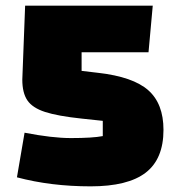

<svg xmlns="http://www.w3.org/2000/svg" viewBox="-20 -645 629 680"><path d="M40 -17 67 -175Q165 -156 231 -156Q308 -156 344 -163V-217L269 -225Q184 -234 139.5 -248.5Q95 -263 77 -289.5Q59 -316 59 -363L69 -625H521L506 -460H269V-394L328 -387Q451 -373 505 -325.5Q559 -278 559 -185Q559 -82 496 -33.5Q433 15 301 15Q160 15 40 -17Z"/></svg>

Font: Changa Black
Style: Regular
Weight: 900
Designer: Eduardo Rodriguez Tunni
Foundry: Eduardo Rodriguez Tunni
Version: Version 2.001; ttfautohint (v1.5.10-5e6f)